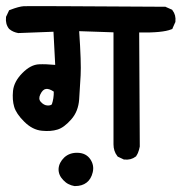

<svg xmlns="http://www.w3.org/2000/svg" viewBox="-24 -591 607 642"><path d="M225.1 31.2Q219.7 30.3 214.6 28.6Q209.5 26.9 204.6 24.4Q199.7 22 195.6 18.6Q191.4 15.1 187.5 11.2Q170.9 -5.9 171.9 -26.9Q173.3 -47.4 190.9 -64.5Q209 -81.1 236.3 -80.1Q264.2 -79.1 278.3 -58.1Q291.5 -38.1 286.1 -15.1Q280.8 7.8 265.6 19.5Q250.5 31.2 226.6 31.2H225.6ZM388.2 -58.6 371.6 -66.4 369.6 -67.4 368.2 -69.3Q355.5 -85.4 355.5 -108.4V-482.9L240.7 -486.8Q248 -380.9 245.6 -338.9Q243.2 -295.4 240.7 -258.8Q239.3 -238.8 232.7 -221.9Q226.1 -205.1 213.9 -191.4Q189.9 -164.1 168 -157.7Q157.2 -154.3 144 -153.3Q130.9 -152.3 116.2 -153.8Q84.5 -156.7 57.1 -184.1Q30.3 -210.4 23.4 -233.9Q16.6 -256.8 19.5 -287.1Q22.9 -318.8 50.8 -346.7Q78.6 -375 106.9 -376Q128.4 -377 160.6 -374L154.8 -484.9L38.6 -480.5H37.6H36.6Q28.8 -481.9 21.2 -485.1Q13.7 -488.3 7.3 -493.7L6.8 -494.1L5.9 -495.1Q-6.3 -510.7 -3.9 -533.2V-534.7L-2.9 -536.6L4.9 -553.2L6.3 -556.6L10.3 -558.1Q39.1 -569.3 55.7 -570.3Q70.8 -571.3 527.3 -568.4H529.3L531.2 -567.4L548.8 -559.6L551.3 -558.6L552.7 -556.6Q564.9 -541 562.5 -518.6V-517.1L561.5 -515.6L553.7 -498L552.2 -494.1L548.3 -492.7Q519.5 -481 441.4 -482.4L443.4 -102.5V-102.1V-101.1Q442.4 -95.7 440.9 -90.3Q439.5 -85 437.3 -79.8Q435.1 -74.7 432.1 -70.3L431.2 -68.4L429.7 -67.4Q414.1 -55.2 391.6 -57.6H390.1ZM149.4 -242.2Q156.2 -262.2 155.8 -284.7Q139.6 -295.4 129.4 -293.5Q118.7 -292 110.8 -275.4Q103.5 -260.3 112.3 -250.5Q122.6 -238.8 134.8 -238.3Q145 -237.8 149.4 -242.2Z"/></svg>

Font: NaikaiFont
Style: Bold
Weight: 700
Version: Version 1.89